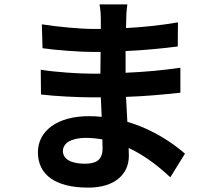

<svg xmlns="http://www.w3.org/2000/svg" viewBox="-20 -811 980 876"><path d="M292 -80C276 -90 267 -104 267 -122C267 -139 276 -154 293 -165C311 -175 337 -182 370 -182C397 -182 423 -179 447 -175L448 -134C448 -78 415 -64 366 -64C334 -64 309 -70 292 -80ZM215 -235C175 -206 153 -165 153 -116C153 -14 232 45 383 45C507 45 568 -19 568 -100L567 -136C642 -101 706 -50 757 -2L824 -110C797 -133 761 -161 717 -187C673 -213 620 -238 561 -255L555 -369C645 -372 718 -379 803 -388V-502C727 -491 648 -483 553 -479V-578C644 -582 729 -591 791 -599L792 -709C710 -695 632 -687 555 -683L556 -722C556 -747 558 -771 561 -791H434C438 -772 440 -743 440 -724V-679H403C346 -679 239 -689 171 -700L174 -591C236 -582 345 -574 404 -574H439L438 -475H393C343 -475 227 -482 166 -493L167 -380C229 -372 337 -367 391 -367H440L444 -278C425 -280 405 -281 385 -281C313 -281 255 -264 215 -235Z"/></svg>

Font: GenSekiGothic2 TW B
Style: Regular
Weight: 700
Version: Version 2.100;PS 2.1;hotconv 16.6.51;makeotf.lib2.5.65220 DE